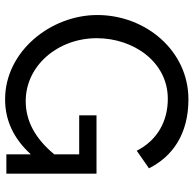

<svg xmlns="http://www.w3.org/2000/svg" viewBox="-23 -732 760 754"><g transform="rotate(90 357.0 -355.0)"><path d="M433 -354V-286H586V-188C523 -112 454 -76 377 -76C237 -76 130 -203 130 -355C130 -499 223 -634 368 -634C455 -634 530 -594 572 -512L641 -560C595 -652 507 -715 370 -715C180 -715 39 -548 39 -357C39 -174 182 5 370 5C452 5 524 -28 586 -96V0H662V-354Z"/></g></svg>

Font: FIGSv2-sans-serif Medium
Style: Regular
Weight: 500
Designer: Matt McInerney, Pablo Impallari, Rodrigo Fuenzalida,Mirko Velimirovic
Foundry: Matt McInerney, Pablo Impallari, Rodrigo Fuenzalida
Version: Version 4.021;hotconv 1.0.109;makeotfexe 2.5.65596